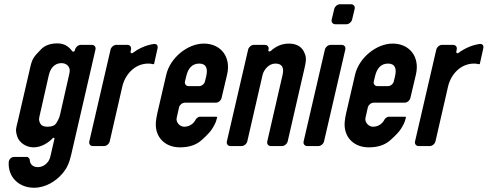

<svg xmlns="http://www.w3.org/2000/svg" viewBox="-20 -687 2294 903"><path d="M250 -483C216 -483 190 -473 172 -454C143 -423 133 -415 124 -378L63 -114C56 -84 51 -77 61 -45C70 -17 102 6 138 6C175 6 208 -16 229 -38C233 -41 237 -38 236 -34L219 40C216 55 212 65 207 72C194 90 177 99 157 99C135 99 120 85 120 64C119 59 113 51 107 51H47C33 51 22 62 21 76C17 147 70 196 140 196C197 196 244 163 272 131C295 105 306 79 315 40L429 -454C432 -466 424 -476 412 -476H360C348 -476 336 -466 333 -454L332 -450C331 -444 322 -442 319 -447C304 -468 282 -483 250 -483ZM308 -353C308 -348 306 -340 304 -331L263 -150C259 -133 256 -127 245 -108C237 -96 224 -91 203 -91C186 -91 175 -96 170 -105C160 -124 164 -131 168 -150L209 -331C215 -358 230 -390 270 -390C290 -390 309 -376 308 -353Z M705 -388 721 -460C724 -474 716 -482 703 -480C666 -475 631 -458 604 -438C599 -434 593 -438 594 -444L596 -454C599 -466 591 -476 579 -476H527C515 -476 503 -466 500 -454L400 -22C397 -10 405 0 417 0H469C481 0 493 -10 496 -22L555 -279C567 -333 611 -388 678 -388C686 -388 693 -387 700 -385C702 -385 705 -386 705 -388Z M762 -336 720 -155C717 -141 714 -126 713 -112C708 -40 758 6 826 6C869 6 902 -5 927 -27C952 -49 970 -68 979 -83C988 -98 996 -112 999 -127L1001 -133C1002 -136 1000 -138 997 -138H919C914 -138 904 -131 901 -126C892 -107 873 -91 846 -91C826 -91 806 -112 811 -133L822 -182C825 -194 837 -204 849 -204H995C1007 -204 1019 -214 1022 -226L1048 -336C1068 -421 1017 -482 939 -482C861 -482 780 -414 762 -336ZM917 -388C951 -388 958 -363 950 -329L944 -304C941 -292 929 -282 917 -282H867C855 -282 847 -292 850 -304L856 -329C864 -362 881 -388 917 -388Z M1414 -433C1403 -466 1377 -482 1338 -482C1307 -482 1278 -470 1253 -447C1248 -443 1241 -445 1242 -450L1243 -454C1246 -466 1238 -476 1226 -476H1174C1162 -476 1150 -466 1147 -454L1047 -22C1044 -10 1052 0 1064 0H1116C1128 0 1140 -10 1143 -22L1215 -335C1221 -359 1244 -388 1275 -388C1306 -388 1317 -370 1309 -335L1237 -22C1234 -10 1242 0 1254 0H1306C1318 0 1330 -10 1333 -22L1413 -370C1417 -388 1423 -414 1414 -433Z M1425 0H1477C1489 0 1501 -10 1504 -22L1604 -454C1607 -466 1599 -476 1587 -476H1535C1523 -476 1511 -466 1508 -454L1408 -22C1405 -10 1413 0 1425 0ZM1557 -573H1609C1621 -573 1633 -583 1636 -595L1648 -645C1651 -657 1643 -667 1631 -667H1579C1567 -667 1555 -657 1552 -645L1540 -595C1537 -583 1545 -573 1557 -573Z M1650 -336 1608 -155C1605 -141 1602 -126 1601 -112C1596 -40 1646 6 1714 6C1757 6 1790 -5 1815 -27C1840 -49 1858 -68 1867 -83C1876 -98 1884 -112 1887 -127L1889 -133C1890 -136 1888 -138 1885 -138H1807C1802 -138 1792 -131 1789 -126C1780 -107 1761 -91 1734 -91C1714 -91 1694 -112 1699 -133L1710 -182C1713 -194 1725 -204 1737 -204H1883C1895 -204 1907 -214 1910 -226L1936 -336C1956 -421 1905 -482 1827 -482C1749 -482 1668 -414 1650 -336ZM1805 -388C1839 -388 1846 -363 1838 -329L1832 -304C1829 -292 1817 -282 1805 -282H1755C1743 -282 1735 -292 1738 -304L1744 -329C1752 -362 1769 -388 1805 -388Z M2237 -388 2253 -460C2256 -474 2248 -482 2235 -480C2198 -475 2163 -458 2136 -438C2131 -434 2125 -438 2126 -444L2128 -454C2131 -466 2123 -476 2111 -476H2059C2047 -476 2035 -466 2032 -454L1932 -22C1929 -10 1937 0 1949 0H2001C2013 0 2025 -10 2028 -22L2087 -279C2099 -333 2143 -388 2210 -388C2218 -388 2225 -387 2232 -385C2234 -385 2237 -386 2237 -388Z"/></svg>

Font: DIN Rundschrift
Style: EngKursiv
Weight: 400
Width: 3
Version: Version 1.027